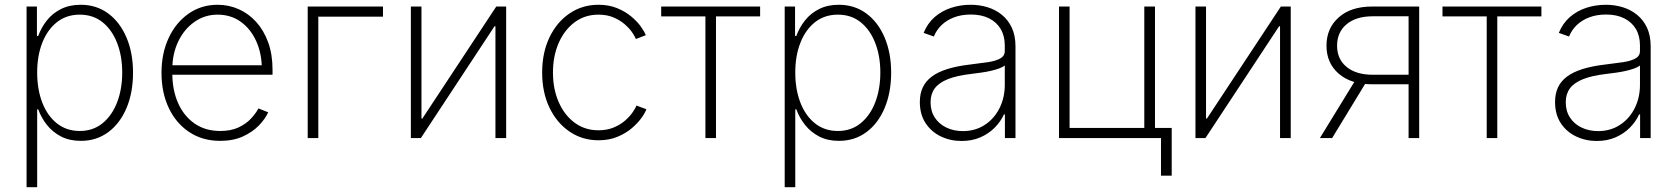

<svg xmlns="http://www.w3.org/2000/svg" viewBox="-20 -573 6962 797"><path d="M90.3 204.1V-545.9H133.3V-423.8H138.7Q151.4 -459 174.8 -488.5Q198.2 -518.1 233.4 -535.6Q268.6 -553.2 314.9 -553.2Q380.4 -553.2 429.2 -517.1Q478 -481 505.1 -417.2Q532.2 -353.5 532.2 -271.5Q532.2 -189 505.4 -125Q478.5 -61 429.7 -24.7Q380.9 11.7 315.4 11.7Q268.6 11.7 233.6 -6.3Q198.7 -24.4 175 -54.2Q151.4 -84 138.7 -119.1H134.3V204.1ZM311 -29.3Q366.2 -29.3 405.8 -61.5Q445.3 -93.8 466.3 -148.7Q487.3 -203.6 487.3 -272Q487.3 -339.8 466.3 -394.3Q445.3 -448.7 406 -480.5Q366.7 -512.2 311 -512.2Q255.9 -512.2 216.3 -481Q176.8 -449.7 155.5 -395.5Q134.3 -341.3 134.3 -272Q134.3 -202.6 155.3 -147.7Q176.3 -92.8 216.1 -61Q255.9 -29.3 311 -29.3Z M894 11.7Q820.3 11.7 765.4 -24.9Q710.4 -61.5 680.4 -125.2Q650.4 -189 650.4 -270.5Q650.4 -352.1 680.4 -416Q710.4 -480 763.2 -516.6Q815.9 -553.2 883.3 -553.2Q929.7 -553.2 970.9 -534.9Q1012.2 -516.6 1043.7 -481.7Q1075.2 -446.8 1093.3 -397Q1111.3 -347.2 1111.3 -283.2V-262.7H678.2V-302.2H1087.4L1066.9 -286.6Q1066.9 -350.1 1043.9 -401.4Q1021 -452.6 979.7 -482.4Q938.5 -512.2 883.3 -512.2Q829.6 -512.2 786.9 -481.9Q744.1 -451.7 719.7 -400.4Q695.3 -349.1 695.3 -286.1V-268.1Q695.3 -199.7 719 -145.8Q742.7 -91.8 787.4 -60.5Q832 -29.3 894 -29.3Q939 -29.3 970.5 -44.2Q1002 -59.1 1022.2 -81.1Q1042.5 -103 1052.7 -123L1093.3 -106.9Q1081.1 -79.6 1054.7 -52.2Q1028.3 -24.9 988.3 -6.6Q948.2 11.7 894 11.7Z M1569.8 -545.9V-503.9H1301.3V0H1257.3V-545.9Z M2081.1 0H2036.6V-463.9H2032.7L1727.1 0H1685.5V-545.9H1729.5V-81.1H1733.4L2040 -545.9H2081.1Z M2464.4 9.3Q2397 9.3 2344 -26.9Q2291 -63 2260.7 -126.5Q2230.5 -189.9 2230.5 -272Q2230.5 -354 2260.7 -417.5Q2291 -481 2344 -517.1Q2397 -553.2 2464.4 -553.2Q2507.8 -553.2 2542 -539.1Q2576.2 -524.9 2600.8 -504.2Q2625.5 -483.4 2640.6 -462.2Q2655.8 -440.9 2660.6 -426.8L2619.6 -411.1Q2616.2 -420.4 2605 -437.3Q2593.8 -454.1 2574.5 -471.2Q2555.2 -488.3 2527.8 -500.2Q2500.5 -512.2 2464.4 -512.2Q2407.7 -512.2 2365.2 -480.5Q2322.8 -448.7 2299.1 -394.5Q2275.4 -340.3 2275.4 -272Q2275.4 -203.6 2299.1 -149.4Q2322.8 -95.2 2365.2 -63.7Q2407.7 -32.2 2464.4 -32.2Q2500.5 -32.2 2528.6 -44.2Q2556.6 -56.2 2576.2 -73.7Q2595.7 -91.3 2607.2 -108.4Q2618.7 -125.5 2622.1 -134.8L2663.1 -119.6Q2658.2 -105 2642.8 -83.5Q2627.4 -62 2602.5 -40.8Q2577.6 -19.5 2543 -5.1Q2508.3 9.3 2464.4 9.3Z M2908.2 0V-504.9H2724.6V-545.9H3135.3V-504.9H2952.1V0Z M3237.3 204.1V-545.9H3280.3V-423.8H3285.6Q3298.3 -459 3321.8 -488.5Q3345.2 -518.1 3380.4 -535.6Q3415.5 -553.2 3461.9 -553.2Q3527.3 -553.2 3576.2 -517.1Q3625 -481 3652.1 -417.2Q3679.2 -353.5 3679.2 -271.5Q3679.2 -189 3652.3 -125Q3625.5 -61 3576.7 -24.7Q3527.8 11.7 3462.4 11.7Q3415.5 11.7 3380.6 -6.3Q3345.7 -24.4 3322 -54.2Q3298.3 -84 3285.6 -119.1H3281.2V204.1ZM3458 -29.3Q3513.2 -29.3 3552.7 -61.5Q3592.3 -93.8 3613.3 -148.7Q3634.3 -203.6 3634.3 -272Q3634.3 -339.8 3613.3 -394.3Q3592.3 -448.7 3553 -480.5Q3513.7 -512.2 3458 -512.2Q3402.8 -512.2 3363.3 -481Q3323.7 -449.7 3302.5 -395.5Q3281.2 -341.3 3281.2 -272Q3281.2 -202.6 3302.2 -147.7Q3323.2 -92.8 3363 -61Q3402.8 -29.3 3458 -29.3Z M3971.7 12.2Q3924.8 12.2 3885.3 -6.8Q3845.7 -25.9 3822 -62Q3798.3 -98.1 3798.3 -149.9Q3798.3 -184.1 3810.5 -210.2Q3822.8 -236.3 3847.9 -255.1Q3873 -273.9 3912.6 -286.4Q3952.1 -298.8 4006.8 -305.2Q4048.3 -310.1 4080.8 -314.9Q4113.3 -319.8 4132.1 -330.3Q4150.9 -340.8 4150.9 -361.3V-383.8Q4150.9 -423.8 4134 -452.4Q4117.2 -481 4085.7 -496.8Q4054.2 -512.7 4010.3 -512.7Q3971.2 -512.7 3940.4 -501Q3909.7 -489.3 3888.4 -468.8Q3867.2 -448.2 3856.4 -421.4L3814 -436.5Q3830.1 -476.1 3859.6 -502Q3889.2 -527.8 3928 -540.5Q3966.8 -553.2 4009.3 -553.2Q4045.9 -553.2 4079.3 -543Q4112.8 -532.7 4138.9 -511.5Q4165 -490.2 4180.2 -457.8Q4195.3 -425.3 4195.3 -380.9V0H4151.4V-98.1H4147.5Q4133.3 -67.4 4108.4 -42.5Q4083.5 -17.6 4049.1 -2.7Q4014.6 12.2 3971.7 12.2ZM3977.1 -28.8Q4027.8 -28.8 4066.9 -54Q4106 -79.1 4128.4 -122.8Q4150.9 -166.5 4150.9 -221.2V-301.3Q4142.6 -294.4 4127.2 -288.8Q4111.8 -283.2 4092.5 -278.8Q4073.2 -274.4 4052.2 -271.5Q4031.2 -268.6 4011.2 -266.1Q3951.7 -259.3 3914.6 -244.4Q3877.4 -229.5 3860.1 -206.1Q3842.8 -182.6 3842.8 -148.4Q3842.8 -111.8 3860.4 -85Q3877.9 -58.1 3908.4 -43.5Q3939 -28.8 3977.1 -28.8Z M4376 0V-545.9H4419.9V-42H4730V-545.9H4774.4V0ZM4799.3 156.2V0H4752V-42H4843.8V156.2Z M5337.9 0H5293.5V-463.9H5289.6L4983.9 0H4942.4V-545.9H4986.3V-81.1H4990.2L5296.9 -545.9H5337.9Z M5871.1 0H5827.1V-505.4H5678.7Q5609.4 -505.4 5569.8 -472.4Q5530.3 -439.5 5530.3 -383.3Q5530.3 -327.6 5569.8 -295.2Q5609.4 -262.7 5678.7 -262.7H5846.7V-223.1H5676.3Q5587.4 -223.1 5536.9 -267.3Q5486.3 -311.5 5486.3 -383.3Q5486.3 -455.6 5536.9 -500.7Q5587.4 -545.9 5676.3 -545.9H5871.1ZM5509.8 0H5459L5610.8 -247.6H5660.6Z M6151.4 0V-504.9H5967.8V-545.9H6378.4V-504.9H6195.3V0Z M6608.4 12.2Q6561.5 12.2 6522 -6.8Q6482.4 -25.9 6458.7 -62Q6435.1 -98.1 6435.1 -149.9Q6435.1 -184.1 6447.3 -210.2Q6459.5 -236.3 6484.6 -255.1Q6509.8 -273.9 6549.3 -286.4Q6588.9 -298.8 6643.6 -305.2Q6685.1 -310.1 6717.5 -314.9Q6750 -319.8 6768.8 -330.3Q6787.6 -340.8 6787.6 -361.3V-383.8Q6787.6 -423.8 6770.8 -452.4Q6753.9 -481 6722.4 -496.8Q6690.9 -512.7 6647 -512.7Q6607.9 -512.7 6577.1 -501Q6546.4 -489.3 6525.1 -468.8Q6503.9 -448.2 6493.2 -421.4L6450.7 -436.5Q6466.8 -476.1 6496.3 -502Q6525.9 -527.8 6564.7 -540.5Q6603.5 -553.2 6646 -553.2Q6682.6 -553.2 6716.1 -543Q6749.5 -532.7 6775.6 -511.5Q6801.8 -490.2 6816.9 -457.8Q6832 -425.3 6832 -380.9V0H6788.1V-98.1H6784.2Q6770 -67.4 6745.1 -42.5Q6720.2 -17.6 6685.8 -2.7Q6651.4 12.2 6608.4 12.2ZM6613.8 -28.8Q6664.6 -28.8 6703.6 -54Q6742.7 -79.1 6765.1 -122.8Q6787.6 -166.5 6787.6 -221.2V-301.3Q6779.3 -294.4 6763.9 -288.8Q6748.5 -283.2 6729.2 -278.8Q6710 -274.4 6689 -271.5Q6668 -268.6 6647.9 -266.1Q6588.4 -259.3 6551.3 -244.4Q6514.2 -229.5 6496.8 -206.1Q6479.5 -182.6 6479.5 -148.4Q6479.5 -111.8 6497.1 -85Q6514.6 -58.1 6545.2 -43.5Q6575.7 -28.8 6613.8 -28.8Z"/></svg>

Font: Inter ExtraLight
Style: Regular
Weight: 250
Designer: Rasmus Andersson
Foundry: rsms
Version: Version 4.001;git-66647c0bb